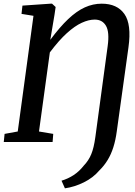

<svg xmlns="http://www.w3.org/2000/svg" viewBox="-22 -772 734 1044"><path d="M331 252 312.5 210.5Q348 200 378.8 179.8Q409.5 159.5 434 128Q460 101 474.2 66.5Q488.5 32 496.5 -27L563.5 -521.5Q574 -598 554.2 -631.8Q534.5 -665.5 493 -665.5Q460.5 -665.5 422.8 -648.2Q385 -631 341.8 -592Q298.5 -553 249 -487L190 -57L267.5 -44L264 0H-1.5L3 -44L74.5 -57L160 -686L95 -696.5L100 -741.5L253 -752H261L280.5 -734L274.5 -692.5L251.5 -555.5Q303.5 -625.5 349 -668.5Q394.5 -711.5 439 -731.8Q483.5 -752 531 -752Q615 -752 654.5 -695.8Q694 -639.5 676.5 -514.5L613 -58Q606.5 -9.5 594.2 29Q582 67.5 563.2 98.2Q544.5 129 518 155Q484.5 194.5 434 219.5Q383.5 244.5 331 252Z"/></svg>

Font: Merriweather 20pt Medium
Style: Italic
Weight: 500
Italic angle: -7.8°
Version: Version 2.101